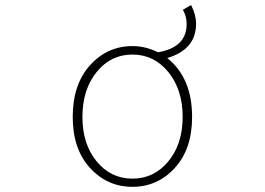

<svg xmlns="http://www.w3.org/2000/svg" viewBox="-20 -721 1040 754"><path d="M697.3 -261.7Q697.3 -369.1 641.1 -438Q585 -506.8 500 -506.8Q415 -506.8 359.4 -438Q303.7 -369.1 303.7 -261.7Q303.7 -155.3 359.4 -87.4Q415 -19.5 500 -19.5Q585 -19.5 641.1 -87.4Q697.3 -155.3 697.3 -261.7ZM698.2 -682.6 730.5 -701.2Q750 -662.1 750 -627.9Q750 -526.4 636.7 -493.2Q734.4 -415 734.4 -261.7Q734.4 -135.7 666.5 -61.5Q598.6 12.7 500 12.7Q401.4 12.7 333.5 -61.5Q265.6 -135.7 265.6 -261.7Q265.6 -389.6 333.5 -464.8Q401.4 -540 500 -540Q551.8 -540 600.6 -515.6Q712.9 -535.2 712.9 -626Q712.9 -657.2 698.2 -682.6Z"/></svg>

Font: GenEi Gothic M ExtraLight
Style: Regular
Weight: 200
Designer: o_tamon (Modified); [Source Han Sans]
Ryoko NISHIZUKA  (kana & ideographs); Paul D. Hunt (Latin, Greek & Cyrillic); Wenl
Version: Version 1.1a;Original Version 1.004